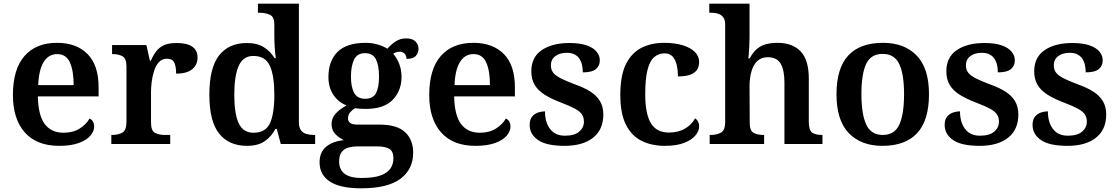

<svg xmlns="http://www.w3.org/2000/svg" viewBox="-20 -780 6054 1040"><path d="M300 10Q179 10 114.5 -62.5Q50 -135 50 -265Q50 -405 112.5 -476.5Q175 -548 289 -548Q394 -548 454 -487.5Q514 -427 514 -308V-258H185Q187 -155 222.5 -108Q258 -61 324 -61Q376 -61 412 -84Q448 -107 465 -138Q477 -133 483.5 -121.5Q490 -110 490 -94Q490 -69 469.5 -45Q449 -21 407 -5.5Q365 10 300 10ZM379 -319Q379 -397 358.5 -442Q338 -487 290 -487Q243 -487 216.5 -444Q190 -401 187 -319Z M583 0V-49H586Q620 -49 642.5 -61.5Q665 -74 665 -121V-419Q665 -463 644 -475Q623 -487 590 -487H587V-536H773L792 -451H797Q810 -481 826.5 -502.5Q843 -524 869 -535.5Q895 -547 937 -547Q994 -547 1022 -527Q1050 -507 1050 -469Q1050 -428 1020.5 -404.5Q991 -381 934 -381Q934 -422 923.5 -442Q913 -462 884 -462Q857 -462 840 -442.5Q823 -423 814 -394Q805 -365 801.5 -335Q798 -305 798 -284V-116Q798 -72 819.5 -60.5Q841 -49 872 -49H902V0Z M1318 10Q1220 10 1167 -56.5Q1114 -123 1114 -267Q1114 -412 1166.5 -479.5Q1219 -547 1317 -547Q1373 -547 1409.5 -524Q1446 -501 1467 -465H1474Q1470 -492 1468 -525.5Q1466 -559 1466 -583V-647Q1466 -689 1442 -700Q1418 -711 1385 -711H1377V-760H1599V-119Q1599 -89 1610.5 -74Q1622 -59 1640.5 -54Q1659 -49 1682 -49H1687V0H1501L1479 -82H1472Q1450 -40 1413.5 -15Q1377 10 1318 10ZM1353 -61Q1418 -61 1442 -112Q1466 -163 1466 -268Q1466 -369 1442 -423Q1418 -477 1352 -477Q1297 -477 1273 -423Q1249 -369 1249 -267Q1249 -164 1273 -112.5Q1297 -61 1353 -61Z M1936 240Q1823 240 1767 203.5Q1711 167 1711 99Q1711 44 1747 14.5Q1783 -15 1843 -21Q1818 -32 1797 -53Q1776 -74 1776 -108Q1776 -140 1797.5 -164Q1819 -188 1857 -209Q1813 -226 1786 -266Q1759 -306 1759 -363Q1759 -450 1808.5 -499Q1858 -548 1961 -548Q1996 -548 2027.5 -538.5Q2059 -529 2078 -516Q2100 -541 2124.5 -556.5Q2149 -572 2180 -572Q2214 -572 2230.5 -555.5Q2247 -539 2247 -516Q2247 -495 2233 -478Q2219 -461 2182 -461Q2182 -478 2172 -489Q2162 -500 2146 -500Q2125 -500 2110 -489Q2129 -467 2142 -435Q2155 -403 2155 -364Q2155 -289 2107.5 -239.5Q2060 -190 1961 -190Q1949 -190 1931.5 -191Q1914 -192 1904 -194Q1889 -186 1877 -172Q1865 -158 1865 -139Q1865 -122 1877.5 -113.5Q1890 -105 1917 -105H2035Q2131 -105 2174.5 -64Q2218 -23 2218 47Q2218 137 2149 188.5Q2080 240 1936 240ZM1938 184Q2002 184 2039.5 171Q2077 158 2094 134Q2111 110 2111 77Q2111 40 2089 26.5Q2067 13 2023 13H1913Q1890 13 1868 19Q1846 25 1831.5 42.5Q1817 60 1817 95Q1817 123 1829.5 143Q1842 163 1869 173.5Q1896 184 1938 184ZM1958 -245Q2001 -245 2017 -276Q2033 -307 2033 -365Q2033 -425 2016.5 -458.5Q2000 -492 1957 -492Q1915 -492 1898 -457.5Q1881 -423 1881 -364Q1881 -308 1898.5 -276.5Q1916 -245 1958 -245Z M2555 10Q2434 10 2369.5 -62.5Q2305 -135 2305 -265Q2305 -405 2367.5 -476.5Q2430 -548 2544 -548Q2649 -548 2709 -487.5Q2769 -427 2769 -308V-258H2440Q2442 -155 2477.5 -108Q2513 -61 2579 -61Q2631 -61 2667 -84Q2703 -107 2720 -138Q2732 -133 2738.5 -121.5Q2745 -110 2745 -94Q2745 -69 2724.5 -45Q2704 -21 2662 -5.5Q2620 10 2555 10ZM2634 -319Q2634 -397 2613.5 -442Q2593 -487 2545 -487Q2498 -487 2471.5 -444Q2445 -401 2442 -319Z M3038 10Q2940 10 2894.5 -21.5Q2849 -53 2849 -103Q2849 -134 2863.5 -150Q2878 -166 2897.5 -171.5Q2917 -177 2932 -177Q2932 -118 2959.5 -81.5Q2987 -45 3040 -45Q3092 -45 3117.5 -67Q3143 -89 3143 -121Q3143 -144 3132 -160.5Q3121 -177 3094 -191.5Q3067 -206 3020 -224Q2967 -244 2931 -266.5Q2895 -289 2876.5 -319.5Q2858 -350 2858 -394Q2858 -470 2914.5 -508.5Q2971 -547 3064 -547Q3122 -547 3158.5 -534Q3195 -521 3212 -499.5Q3229 -478 3229 -454Q3229 -423 3207.5 -405.5Q3186 -388 3137 -388Q3137 -438 3115.5 -466Q3094 -494 3050 -494Q3012 -494 2988 -476Q2964 -458 2964 -426Q2964 -403 2976 -387Q2988 -371 3017 -356Q3046 -341 3097 -322Q3145 -305 3178.5 -283.5Q3212 -262 3230 -232Q3248 -202 3248 -160Q3248 -78 3192.5 -34Q3137 10 3038 10Z M3581 10Q3510 10 3455.5 -17Q3401 -44 3370.5 -104.5Q3340 -165 3340 -266Q3340 -373 3371.5 -434.5Q3403 -496 3456.5 -522Q3510 -548 3577 -548Q3635 -548 3677.5 -535Q3720 -522 3743.5 -499Q3767 -476 3767 -444Q3767 -422 3757 -404.5Q3747 -387 3721.5 -376.5Q3696 -366 3652 -366Q3652 -400 3645.5 -428Q3639 -456 3623.5 -473.5Q3608 -491 3580 -491Q3548 -491 3524 -471Q3500 -451 3487.5 -402.5Q3475 -354 3475 -267Q3475 -164 3505.5 -113Q3536 -62 3604 -62Q3655 -62 3691.5 -84Q3728 -106 3745 -139Q3756 -132 3761.5 -120.5Q3767 -109 3767 -95Q3767 -71 3747 -46.5Q3727 -22 3686 -6Q3645 10 3581 10Z M3824 0V-49H3828Q3862 -49 3885 -61.5Q3908 -74 3908 -119V-647Q3908 -675 3896 -688.5Q3884 -702 3867 -706.5Q3850 -711 3833 -711H3822V-760H4040V-577Q4040 -553 4038.5 -527Q4037 -501 4035.5 -482.5Q4034 -464 4034 -464H4041Q4060 -499 4082.5 -517Q4105 -535 4132.5 -541.5Q4160 -548 4192 -548Q4272 -548 4316.5 -502Q4361 -456 4361 -354V-121Q4361 -74 4379.5 -61.5Q4398 -49 4432 -49H4435V0H4229V-334Q4229 -399 4209 -434.5Q4189 -470 4139 -470Q4103 -470 4081.5 -449Q4060 -428 4050 -392Q4040 -356 4040 -313L4041 -115Q4041 -72 4062 -60.5Q4083 -49 4116 -49H4119V0Z M4760 10Q4644 10 4577.5 -59Q4511 -128 4511 -270Q4511 -410 4574.5 -479Q4638 -548 4763 -548Q4879 -548 4945.5 -479Q5012 -410 5012 -270Q5012 -128 4948 -59Q4884 10 4760 10ZM4762 -49Q4826 -49 4851.5 -105.5Q4877 -162 4877 -270Q4877 -378 4851 -433Q4825 -488 4761 -488Q4697 -488 4671.5 -433.5Q4646 -379 4646 -270Q4646 -162 4672 -105.5Q4698 -49 4762 -49Z M5286 10Q5188 10 5142.5 -21.5Q5097 -53 5097 -103Q5097 -134 5111.5 -150Q5126 -166 5145.5 -171.5Q5165 -177 5180 -177Q5180 -118 5207.5 -81.5Q5235 -45 5288 -45Q5340 -45 5365.5 -67Q5391 -89 5391 -121Q5391 -144 5380 -160.5Q5369 -177 5342 -191.5Q5315 -206 5268 -224Q5215 -244 5179 -266.5Q5143 -289 5124.5 -319.5Q5106 -350 5106 -394Q5106 -470 5162.5 -508.5Q5219 -547 5312 -547Q5370 -547 5406.5 -534Q5443 -521 5460 -499.5Q5477 -478 5477 -454Q5477 -423 5455.5 -405.5Q5434 -388 5385 -388Q5385 -438 5363.5 -466Q5342 -494 5298 -494Q5260 -494 5236 -476Q5212 -458 5212 -426Q5212 -403 5224 -387Q5236 -371 5265 -356Q5294 -341 5345 -322Q5393 -305 5426.5 -283.5Q5460 -262 5478 -232Q5496 -202 5496 -160Q5496 -78 5440.5 -34Q5385 10 5286 10Z M5762 10Q5664 10 5618.5 -21.5Q5573 -53 5573 -103Q5573 -134 5587.5 -150Q5602 -166 5621.5 -171.5Q5641 -177 5656 -177Q5656 -118 5683.5 -81.5Q5711 -45 5764 -45Q5816 -45 5841.5 -67Q5867 -89 5867 -121Q5867 -144 5856 -160.5Q5845 -177 5818 -191.5Q5791 -206 5744 -224Q5691 -244 5655 -266.5Q5619 -289 5600.5 -319.5Q5582 -350 5582 -394Q5582 -470 5638.5 -508.5Q5695 -547 5788 -547Q5846 -547 5882.5 -534Q5919 -521 5936 -499.5Q5953 -478 5953 -454Q5953 -423 5931.5 -405.5Q5910 -388 5861 -388Q5861 -438 5839.5 -466Q5818 -494 5774 -494Q5736 -494 5712 -476Q5688 -458 5688 -426Q5688 -403 5700 -387Q5712 -371 5741 -356Q5770 -341 5821 -322Q5869 -305 5902.5 -283.5Q5936 -262 5954 -232Q5972 -202 5972 -160Q5972 -78 5916.5 -34Q5861 10 5762 10Z"/></svg>

Font: Noto Naskh Arabic SemiBold
Style: Regular
Weight: 600
Designer: Monotype Design Team, David Williams, Mohamad Dakak and Nizar Qandah
Foundry: Monotype Imaging Inc.
Version: Version 2.016